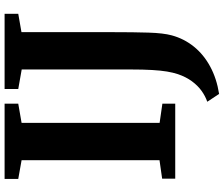

<svg xmlns="http://www.w3.org/2000/svg" viewBox="-89 -694 974 836"><g transform="rotate(-90 398.0 -276.0)"><path d="M118.5 -68.5V-669L37 -683.5V-743H364.5V-683.5L281 -669V-68L364.5 -56V0H38V-57ZM373 139.5Q397.5 131 420.2 114.8Q443 98.5 462 72.8Q481 47 493 12Q500 -9 504.5 -35.8Q509 -62.5 511.2 -100.8Q513.5 -139 513.5 -194.5V-668.5L428.5 -683.5V-743H756V-683.5L676 -669.5V-274.5Q676 -181.5 674 -116.5Q672 -51.5 662 -15Q647.5 38.5 613 81.2Q578.5 124 526.2 152.2Q474 180.5 407 191Z"/></g></svg>

Font: Merriweather 36pt ExtraBold
Style: Regular
Weight: 800
Designer: Eben Sorkin
Foundry: Eben Sorkin
Version: Version 2.100